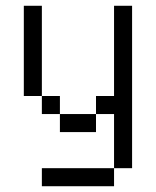

<svg xmlns="http://www.w3.org/2000/svg" viewBox="-20 -520 540 665"><path d="M375 62.5H125V125H375ZM375 62.5H437.5V-500H375V-187.5H312.5V-125H187.5V-62.5H312.5V-125H375ZM187.5 -125V-187.5H125V-125ZM125 -187.5V-500H62.5V-187.5Z"/></svg>

Font: Unifont
Style: Medium
Weight: 500
Version: Version 9.0.06